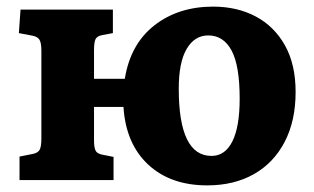

<svg xmlns="http://www.w3.org/2000/svg" viewBox="-20 -544 949 580"><path d="M606 16Q495 16 427.5 -47Q360 -110 353 -221H264V-121Q264 -99 268.5 -89.5Q273 -80 288 -77L323 -70V0H39V-71L79 -79Q94 -82 99.5 -91Q105 -100 105 -127V-390Q105 -414 99.5 -423.5Q94 -433 79 -436L37 -444L42 -515H321V-444L289 -438Q273 -435 268.5 -425.5Q264 -416 264 -392V-306H357Q374 -411 446.5 -467.5Q519 -524 624 -524Q696 -524 752 -494.5Q808 -465 840.5 -407.5Q873 -350 873 -266Q873 -179 840 -115.5Q807 -52 747 -18Q687 16 606 16ZM619 -73Q660 -73 682 -117Q704 -161 704 -246Q704 -346 679.5 -391.5Q655 -437 609 -437Q568 -437 544 -396.5Q520 -356 520 -276Q520 -73 619 -73Z"/></svg>

Font: Literata
Style: Bold
Weight: 700
Designer: Latin by Veronika Burian and Jose Scaglione. Greek by Irene Vlachou. Cyrillic by Vera Evstafieva.
Foundry: TypeTogether
Version: Version 3.103; ttfautohint (v1.8.4.7-5d5b);gftools[0.9.29]